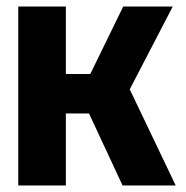

<svg xmlns="http://www.w3.org/2000/svg" viewBox="-20 -569 570 589"><path d="M36 0H182V-221H253L356 0H519L378 -295L510 -549H358L257 -342H182V-549H36Z"/></svg>

Font: Noto Sans Mono Condensed ExtraBold
Style: Regular
Weight: 800
Width: 3
Designer: Monotype Design Team
Foundry: Monotype Imaging Inc.
Version: Version 2.014